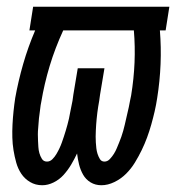

<svg xmlns="http://www.w3.org/2000/svg" viewBox="-20 -540 540 568"><path d="M105 8Q85 8 69 -1.5Q53 -11 43 -26Q33 -41 28 -59Q23 -77 20 -95.5Q17 -114 16.5 -133Q16 -152 17 -171.5Q18 -191 20 -210.5Q22 -230 25 -250Q34 -300 48.5 -350.5Q63 -401 84 -450H67L78 -520H481L470 -450H453Q457 -401 455 -350.5Q453 -300 445 -250Q442 -230 437.5 -210.5Q433 -191 427.5 -171.5Q422 -152 415 -133Q408 -114 399 -95.5Q390 -77 379 -59Q368 -41 353 -26Q338 -11 318.5 -1.5Q299 8 280 8Q262 8 248 -0.5Q234 -9 226 -23Q218 -37 214 -53Q210 -69 208 -86Q200 -69 190.5 -53Q181 -37 168.5 -23Q156 -9 139 -0.5Q122 8 105 8ZM119 -62Q128 -62 135 -69Q142 -76 147 -84.5Q152 -93 156 -101.5Q160 -110 163 -118.5Q166 -127 169 -136Q172 -145 174.5 -153.5Q177 -162 179.5 -171Q182 -180 184 -189Q186 -198 187.5 -207Q189 -216 191 -224.5Q193 -233 194.5 -242Q196 -251 197 -260L210 -338H289L276 -260Q275 -251 273.5 -242Q272 -233 270.5 -224.5Q269 -216 268 -207Q267 -198 266 -189Q265 -180 264.5 -171.5Q264 -163 263.5 -154Q263 -145 263 -136Q263 -127 263.5 -118.5Q264 -110 265 -101.5Q266 -93 268.5 -85Q271 -77 275.5 -69.5Q280 -62 289 -62Q289 -62 289 -62Q289 -62 289 -62Q298 -62 305 -69.5Q312 -77 317 -85Q322 -93 325.5 -101.5Q329 -110 332.5 -118.5Q336 -127 339 -135.5Q342 -144 344.5 -153Q347 -162 349 -170.5Q351 -179 353 -188Q355 -197 357 -205.5Q359 -214 361 -223Q363 -232 364.5 -241Q366 -250 368 -258Q376 -307 378 -355Q380 -403 376 -450H167Q143 -398 127 -345Q111 -292 102 -238Q100 -229 99 -219Q98 -209 96.5 -199.5Q95 -190 94.5 -180.5Q94 -171 93 -161.5Q92 -152 92 -142.5Q92 -133 92.5 -123.5Q93 -114 93.5 -105Q94 -96 96.5 -87Q99 -78 104 -70Q109 -62 119 -62Z"/></svg>

Font: Iosevka SS04 Oblique
Style: Regular
Weight: 400
Italic angle: -9°
Monospace: yes
Designer: Belleve Invis
Foundry: Belleve Invis
Version: Version 19.0.0; ttfautohint (v1.8.4)